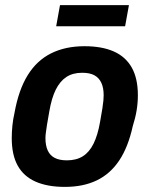

<svg xmlns="http://www.w3.org/2000/svg" viewBox="-20 -720 586 752"><path d="M234 12Q166 12 119.5 -8.5Q73 -29 49.5 -71Q26 -113 26 -179Q26 -202 28.5 -227.5Q31 -253 37 -279Q53 -368 88.5 -425.5Q124 -483 180 -511Q236 -539 311 -539Q379 -539 425.5 -518.5Q472 -498 496 -455.5Q520 -413 520 -347Q520 -317 515 -287Q510 -257 500 -226Q482 -144 447 -91.5Q412 -39 359 -13.5Q306 12 234 12ZM242 -92Q279 -92 304.5 -108Q330 -124 346.5 -157.5Q363 -191 372 -243Q378 -276 381 -295.5Q384 -315 385 -326.5Q386 -338 386 -347Q386 -376 377 -395.5Q368 -415 350 -425Q332 -435 302 -435Q265 -435 240 -418.5Q215 -402 198.5 -369Q182 -336 173 -283Q167 -251 164 -231Q161 -211 159.5 -199.5Q158 -188 158 -179Q158 -150 167 -130.5Q176 -111 194.5 -101.5Q213 -92 242 -92ZM200 -617 215 -700H485L470 -617Z"/></svg>

Font: Archivo SemiCondensed
Style: Bold Italic
Weight: 700
Width: 4
Italic angle: -10°
Designer: Hector Gatti
Foundry: Omnibus-Type
Version: Version 2.001